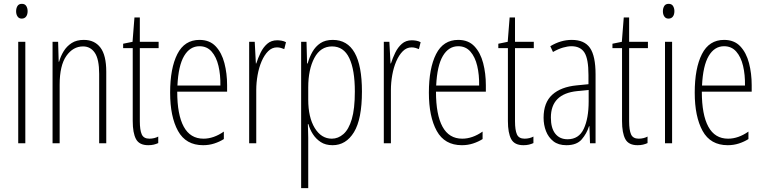

<svg xmlns="http://www.w3.org/2000/svg" viewBox="-20 -747 3984 1001"><path d="M94 -727Q110 -727 117 -715.5Q124 -704 124 -689Q124 -671 116 -660.5Q108 -650 93 -650Q79 -650 71.5 -661Q64 -672 64 -688Q64 -704 71 -715.5Q78 -727 94 -727ZM112 -529V0H75V-529Z M417 -539Q473 -539 503.5 -499Q534 -459 534 -373V0H497V-362Q497 -438 474.5 -471.5Q452 -505 413 -505Q361 -505 326 -455.5Q291 -406 291 -305V0H254V-529H283L286 -425H288Q296 -454 312 -480Q328 -506 353.5 -522.5Q379 -539 417 -539Z M759 -24Q772 -24 784 -27Q796 -30 805 -35V-1Q794 4 781.5 7Q769 10 753 10Q706 10 689 -22Q672 -54 672 -116V-496H622V-519L671 -529L681 -656H709V-529H807V-496H709V-115Q709 -69 719 -46.5Q729 -24 759 -24Z M1020 -539Q1073 -539 1104.5 -505.5Q1136 -472 1150 -418Q1164 -364 1164 -303V-269H904Q904 -149 938 -86.5Q972 -24 1041 -24Q1094 -24 1147 -61V-22Q1125 -8 1097.5 1Q1070 10 1039 10Q949 10 908 -64.5Q867 -139 867 -264Q867 -391 904.5 -465Q942 -539 1020 -539ZM1020 -506Q970 -506 940 -455.5Q910 -405 905 -301H1129Q1130 -357 1119 -403.5Q1108 -450 1083.5 -478Q1059 -506 1020 -506Z M1425 -537Q1435 -537 1447.5 -535Q1460 -533 1471 -527L1462 -491Q1455 -494 1445 -497Q1435 -500 1424 -500Q1398 -500 1378 -480Q1358 -460 1344 -427.5Q1330 -395 1323 -355.5Q1316 -316 1316 -278V0H1279V-529H1308L1314 -416H1316Q1325 -444 1338.5 -472Q1352 -500 1373 -518.5Q1394 -537 1425 -537Z M1715 -539Q1867 -539 1867 -270Q1867 -126 1825.5 -58Q1784 10 1714 10Q1677 10 1652 -6.5Q1627 -23 1611 -48Q1595 -73 1588 -100H1585Q1585 -88 1586 -70Q1587 -52 1587 -29V234H1550V-529H1578L1581 -416H1584Q1593 -449 1609 -477Q1625 -505 1650.5 -522Q1676 -539 1715 -539ZM1711 -505Q1651 -505 1619 -445Q1587 -385 1587 -291V-228Q1587 -135 1621 -79.5Q1655 -24 1710 -24Q1743 -24 1770.5 -48Q1798 -72 1814 -125.5Q1830 -179 1830 -270Q1830 -383 1801 -444Q1772 -505 1711 -505Z M2127 -537Q2137 -537 2149.5 -535Q2162 -533 2173 -527L2164 -491Q2157 -494 2147 -497Q2137 -500 2126 -500Q2100 -500 2080 -480Q2060 -460 2046 -427.5Q2032 -395 2025 -355.5Q2018 -316 2018 -278V0H1981V-529H2010L2016 -416H2018Q2027 -444 2040.5 -472Q2054 -500 2075 -518.5Q2096 -537 2127 -537Z M2369 -539Q2422 -539 2453.5 -505.5Q2485 -472 2499 -418Q2513 -364 2513 -303V-269H2253Q2253 -149 2287 -86.5Q2321 -24 2390 -24Q2443 -24 2496 -61V-22Q2474 -8 2446.5 1Q2419 10 2388 10Q2298 10 2257 -64.5Q2216 -139 2216 -264Q2216 -391 2253.5 -465Q2291 -539 2369 -539ZM2369 -506Q2319 -506 2289 -455.5Q2259 -405 2254 -301H2478Q2479 -357 2468 -403.5Q2457 -450 2432.5 -478Q2408 -506 2369 -506Z M2715 -24Q2728 -24 2740 -27Q2752 -30 2761 -35V-1Q2750 4 2737.5 7Q2725 10 2709 10Q2662 10 2645 -22Q2628 -54 2628 -116V-496H2578V-519L2627 -529L2637 -656H2665V-529H2763V-496H2665V-115Q2665 -69 2675 -46.5Q2685 -24 2715 -24Z M2961 -539Q3027 -539 3056 -497Q3085 -455 3085 -359V0H3056L3053 -89H3051Q3039 -51 3013 -20.5Q2987 10 2933 10Q2891 10 2865 -10.5Q2839 -31 2826.5 -63.5Q2814 -96 2814 -133Q2814 -212 2859 -253Q2904 -294 2987 -302L3048 -308V-356Q3048 -440 3027 -473Q3006 -506 2959 -506Q2940 -506 2915.5 -499Q2891 -492 2863 -476L2849 -506Q2903 -539 2961 -539ZM2989 -272Q2852 -258 2852 -134Q2852 -79 2875 -50Q2898 -21 2939 -21Q2998 -21 3023.5 -75.5Q3049 -130 3049 -218V-278Z M3310 -24Q3323 -24 3335 -27Q3347 -30 3356 -35V-1Q3345 4 3332.5 7Q3320 10 3304 10Q3257 10 3240 -22Q3223 -54 3223 -116V-496H3173V-519L3222 -529L3232 -656H3260V-529H3358V-496H3260V-115Q3260 -69 3270 -46.5Q3280 -24 3310 -24Z M3466 -727Q3482 -727 3489 -715.5Q3496 -704 3496 -689Q3496 -671 3488 -660.5Q3480 -650 3465 -650Q3451 -650 3443.5 -661Q3436 -672 3436 -688Q3436 -704 3443 -715.5Q3450 -727 3466 -727ZM3484 -529V0H3447V-529Z M3755 -539Q3808 -539 3839.5 -505.5Q3871 -472 3885 -418Q3899 -364 3899 -303V-269H3639Q3639 -149 3673 -86.5Q3707 -24 3776 -24Q3829 -24 3882 -61V-22Q3860 -8 3832.5 1Q3805 10 3774 10Q3684 10 3643 -64.5Q3602 -139 3602 -264Q3602 -391 3639.5 -465Q3677 -539 3755 -539ZM3755 -506Q3705 -506 3675 -455.5Q3645 -405 3640 -301H3864Q3865 -357 3854 -403.5Q3843 -450 3818.5 -478Q3794 -506 3755 -506Z"/></svg>

Font: Noto Sans Lao ExtraCondensed ExtraLight
Style: Regular
Weight: 200
Width: 2
Designer: Monotype Design Team
Foundry: Monotype Imaging Inc.
Version: Version 2.003; ttfautohint (v1.8.4.7-5d5b)